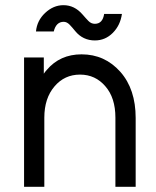

<svg xmlns="http://www.w3.org/2000/svg" viewBox="-20 -722 603 742"><path d="M346.7 -565.7Q386.8 -565.7 416 -595Q445 -624.2 451.2 -668.2H382.5Q376.7 -630 346.5 -630Q332.3 -630 321.7 -641Q316.8 -646 310.9 -652.5Q305 -659 299 -666Q268 -702 225.2 -702Q186.2 -702 154.2 -671.8Q123 -642.5 119 -600.3H187.7Q196.7 -637.7 226.2 -637.7Q238.2 -637.7 249 -626.7Q254 -621.7 259.5 -615.2Q265 -608.7 270.8 -601.7Q300.5 -565.7 346.7 -565.7ZM504.3 0V-266Q504.3 -377.3 445.2 -444.3Q385 -512 295.2 -512Q211.8 -512 160.7 -451.7Q158.2 -448.5 154.9 -444.9Q151.7 -441.3 149.3 -437.2V-500H73V0H151.3V-267.3Q151.3 -342.3 190.8 -388.3Q229.5 -433.7 289.2 -433.7Q348.7 -433.7 387.3 -388.3Q426 -344 426 -267.3V0Z"/></svg>

Font: Unageo Variable
Style: Regular
Weight: 300
Designer: Richard Sepsi
Foundry: Richard Sepsi
Version: Version 2.200